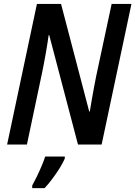

<svg xmlns="http://www.w3.org/2000/svg" viewBox="-20 -734 687 975"><path d="M16.1 0 167.5 -713.9H290L433.1 -167.5H436Q440.4 -194.8 446 -227.1Q451.7 -259.3 457.5 -290.8Q463.4 -322.3 468.3 -346.7L546.9 -713.9H647.5L496.1 0H376L230 -555.7H227.1Q224.6 -537.1 220.7 -512.2Q216.8 -487.3 211.9 -460Q207 -432.6 202.1 -406.7Q197.3 -380.9 192.9 -360.8L116.7 0ZM143.6 221.2V208Q153.8 189.9 166.5 163.8Q179.2 137.7 190.9 110.1Q202.6 82.5 209.5 61H309.1V70.8Q300.8 91.3 283.7 118.7Q266.6 146 246.3 173.3Q226.1 200.7 206.5 221.2Z"/></svg>

Font: Open Sans SemiCondensed SemiBold
Style: Italic
Weight: 600
Width: 4
Italic angle: -12°
Designer: Monotype Design Team
Foundry: Monotype Imaging Inc.
Version: Version 3.000